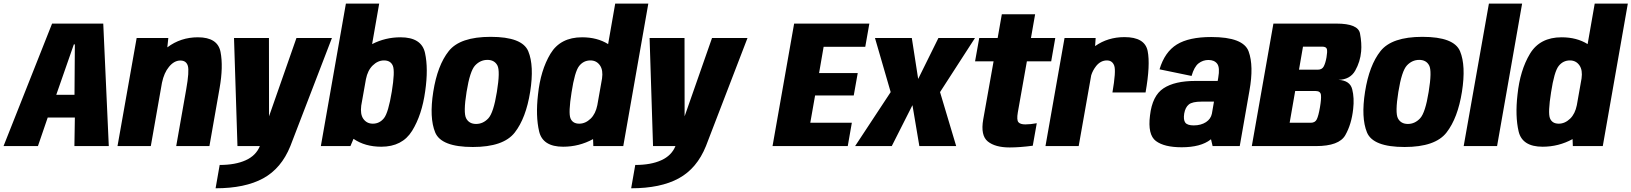

<svg xmlns="http://www.w3.org/2000/svg" viewBox="-50 -805 8990 1058"><path d="M-30.5 0 237 -675H519L549.5 0H360L362.5 -157.5H213L159 0ZM260 -282.5H360.5L362.5 -560.5H357Z M597.5 0 703 -595.5H877.5L872 -544Q945.5 -599.5 1040.5 -599.5Q1149.5 -599.5 1165.2 -518.8Q1181 -438 1160 -319L1104 0H921L976 -312Q994 -413.5 985 -442.5Q976 -471.5 944 -471.5Q909.5 -471.5 881 -436.5Q854 -404 842.5 -349L781 0Z M1258.5 0 1239.5 -595.5H1432L1432.5 -164L1583.5 -595.5H1779L1550 0Q1500.5 123 1400.2 177.8Q1300 232.5 1138 232.5L1160.5 104Q1247 104 1304 78Q1360.5 52.5 1382 0Z M1718 0 1856 -785H2039.5L2000.5 -562Q2073.5 -599.5 2157 -599.5Q2273 -599.5 2292 -513.2Q2311 -427 2293 -302.5Q2275 -171.5 2220.8 -84Q2166.5 3.5 2051 3.5Q1961 3.5 1898 -40L1881 0ZM1966.5 -369 1940.5 -223Q1934.5 -176 1951.5 -151Q1970.5 -123.5 2004.5 -123.5Q2041.5 -123.5 2065.8 -153.8Q2090 -184 2109 -300.5Q2127 -411.5 2115 -441.8Q2103 -472 2066 -472Q2032 -472 2003.5 -444Q1976 -417 1966.5 -369Z M2555.5 5Q2381 5 2348 -75.5Q2315 -156 2337.5 -299.5Q2360.5 -445 2422.8 -523.5Q2485 -602 2653.5 -602Q2828 -602 2861 -522.5Q2894 -443 2871.5 -299.5Q2848.5 -154.5 2786.5 -74.8Q2724.5 5 2555.5 5ZM2573.5 -122Q2612 -122 2640.8 -152.8Q2669.5 -183.5 2688 -298.5Q2707 -414 2690.8 -444.5Q2674.5 -475 2636 -475Q2597 -475 2568.2 -444.5Q2539.5 -414 2521 -298.5Q2502.5 -183.5 2518.8 -152.8Q2535 -122 2573.5 -122Z M3219.5 0 3218 -38.5Q3141.5 3.5 3053 3.5Q2940.5 3.5 2920.8 -81Q2901 -165.5 2914.5 -283Q2928.5 -418 2983.2 -508.8Q3038 -599.5 3157.5 -599.5Q3241 -599.5 3301 -562L3340 -785H3522.5L3384.5 0ZM3241.5 -225.5 3267.5 -372.5Q3274 -418 3256.5 -444Q3237.5 -472 3203.5 -472Q3165.5 -472 3141.2 -441.2Q3117 -410.5 3099.5 -296Q3081.5 -183 3093.5 -153.2Q3105.5 -123.5 3142 -123.5Q3176 -123.5 3205 -151.5Q3232 -178 3241.5 -225.5Z M3548.5 0 3529.5 -595.5H3722L3722.5 -164L3873.5 -595.5H4069L3840 0Q3790.5 123 3690.2 177.8Q3590 232.5 3428 232.5L3450.5 104Q3537 104 3594 78Q3650.5 52.5 3672 0Z M4207 0 4326 -675H4740.5L4718 -547H4488.5L4463.5 -402.5H4676.5L4654.5 -279H4441.5L4415 -128.5H4644L4621.5 0Z M4662 0 4858 -297.5 4771.5 -595.5H4974.5L5009.5 -370L5121 -595.5H5322.5L5130 -297.5L5219 0H5016L4978 -225.5L4864 0Z M5514 7.5Q5434 7.5 5393.2 -25.5Q5352.5 -58.5 5368 -147L5425 -467H5323L5346 -595.5H5447.5L5470.5 -726.5H5654L5631 -595.5H5765L5742.5 -467H5608.5L5558.5 -185Q5551.5 -143.5 5562 -131.5Q5572.5 -119.5 5600 -119.5Q5627.5 -119.5 5663 -126L5641 -2Q5569 7.5 5514 7.5Z M6080 -295.5Q6100.5 -413.5 6090 -442.8Q6079.5 -472 6049.5 -472Q6015.5 -472 5990.5 -441.5Q5971.5 -417.5 5963 -390L5894 0H5711L5816 -595.5H5987.5L5984.5 -551Q6054.5 -600.5 6146.5 -600.5Q6258.5 -600.5 6274 -524.2Q6289.5 -448 6262.5 -295.5Z M6632 0 6623 -38Q6622 -37 6621 -36Q6566.5 6.5 6461.5 6.5Q6365.5 6.5 6319.5 -28Q6273.5 -62.5 6287 -169Q6299.5 -277.5 6361.2 -318.2Q6423 -359 6536.5 -359H6660L6663 -376.5Q6673 -433 6657.2 -453.8Q6641.5 -474.5 6609 -474.5Q6578.5 -474.5 6554.5 -455.8Q6530.5 -437 6516 -386.5L6339.5 -423Q6368 -518.5 6434.8 -559.8Q6501.5 -601 6624.5 -601Q6801.5 -601 6830.5 -521.5Q6859.5 -442 6835 -305.5L6781.5 0ZM6628 -178.5 6639.5 -245H6570.5Q6520 -245 6500.8 -229.2Q6481.5 -213.5 6475.5 -179.5Q6470 -144.5 6481.5 -129.2Q6493 -114 6528 -114Q6567.5 -114 6595.5 -132Q6622 -149.5 6628 -178.5Z M6848 0 6967 -675H7314Q7434 -675 7444.2 -620.5Q7454.5 -566 7450.5 -521.5Q7445.5 -465 7417.8 -415.8Q7390 -366.5 7325.5 -365Q7389 -361.5 7401.2 -313.2Q7413.5 -265 7406.5 -204Q7397.5 -120.5 7363.2 -60.2Q7329 0 7201.5 0ZM7056.5 -128.5H7172.5Q7197 -128.5 7206.2 -147.8Q7215.5 -167 7223.5 -213.5Q7231.5 -260 7229 -281.8Q7226.5 -303.5 7199.5 -303.5H7087ZM7108 -421H7211.5Q7235 -421 7244.5 -439.2Q7254 -457.5 7259.5 -488.5Q7265 -520 7261.8 -534Q7258.5 -548 7235.5 -548H7130Z M7690 5Q7515.5 5 7482.5 -75.5Q7449.5 -156 7472 -299.5Q7495 -445 7557.2 -523.5Q7619.5 -602 7788 -602Q7962.5 -602 7995.5 -522.5Q8028.5 -443 8006 -299.5Q7983 -154.5 7921 -74.8Q7859 5 7690 5ZM7708 -122Q7746.5 -122 7775.2 -152.8Q7804 -183.5 7822.5 -298.5Q7841.5 -414 7825.2 -444.5Q7809 -475 7770.5 -475Q7731.5 -475 7702.8 -444.5Q7674 -414 7655.5 -298.5Q7637 -183.5 7653.2 -152.8Q7669.5 -122 7708 -122Z M8015.5 0 8154.5 -785H8337.5L8199.5 0Z M8617 0 8615.5 -38.5Q8539 3.5 8450.5 3.5Q8338 3.5 8318.2 -81Q8298.5 -165.5 8312 -283Q8326 -418 8380.8 -508.8Q8435.5 -599.5 8555 -599.5Q8638.5 -599.5 8698.5 -562L8737.5 -785H8920L8782 0ZM8639 -225.5 8665 -372.5Q8671.5 -418 8654 -444Q8635 -472 8601 -472Q8563 -472 8538.8 -441.2Q8514.5 -410.5 8497 -296Q8479 -183 8491 -153.2Q8503 -123.5 8539.5 -123.5Q8573.5 -123.5 8602.5 -151.5Q8629.5 -178 8639 -225.5Z"/></svg>

Font: Anybody ExtraBold
Style: Italic
Weight: 800
Italic angle: -10°
Designer: Tyler Finck
Foundry: Etcetera Type Company
Version: Version 1.010; ttfautohint (v1.8.3) -l 8 -r 50 -G 200 -x 14 